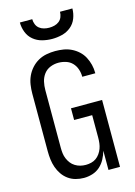

<svg xmlns="http://www.w3.org/2000/svg" viewBox="-141 -1028 781 1109"><g transform="rotate(-15 250.0 -473.5)"><path d="M219 8Q194 8 170 1.5Q146 -5 126 -19.5Q106 -34 92 -54.5Q78 -75 70 -98Q62 -121 59 -145.5Q56 -170 56 -195V-540Q56 -566 60 -592.5Q64 -619 75 -643Q86 -667 104 -687Q122 -707 145 -720Q168 -733 194.5 -738Q221 -743 247 -743Q272 -743 296.5 -739Q321 -735 343.5 -724Q366 -713 384.5 -696Q403 -679 414.5 -657Q426 -635 432 -611Q438 -587 438 -562V-559H360V-561Q360 -583 352.5 -605Q345 -627 329.5 -643Q314 -659 292 -666Q270 -673 247 -673Q222 -673 198.5 -663.5Q175 -654 160 -634Q145 -614 139.5 -589.5Q134 -565 134 -540V-195Q134 -178 136 -161.5Q138 -145 144.5 -129.5Q151 -114 161 -101Q171 -88 185.5 -79Q200 -70 216 -66Q232 -62 249 -62Q265 -62 281.5 -66Q298 -70 311 -79.5Q324 -89 333.5 -102.5Q343 -116 348.5 -131Q354 -146 356 -162.5Q358 -179 358 -195V-330H250V-400H436V0H367V-115Q360 -90 347.5 -66.5Q335 -43 315.5 -25.5Q296 -8 270.5 0Q245 8 219 8ZM250 -815Q220 -815 190.5 -822.5Q161 -830 138 -849Q115 -868 104 -896.5Q93 -925 93 -955H167Q167 -939 173 -924Q179 -909 191 -899.5Q203 -890 218.5 -886Q234 -882 250 -882Q266 -882 281.5 -886Q297 -890 309 -899.5Q321 -909 327 -924Q333 -939 333 -955H407Q407 -925 396 -896.5Q385 -868 362 -849Q339 -830 309.5 -822.5Q280 -815 250 -815Z"/></g></svg>

Font: Iosevka www.saffi
Style: Regular
Weight: 400
Monospace: yes
Designer: Belleve Invis
Foundry: Belleve Invis
Version: Version 22.0.2; ttfautohint (v1.8.3)